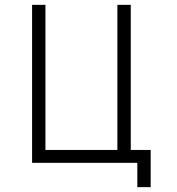

<svg xmlns="http://www.w3.org/2000/svg" viewBox="-20 -670 730 790"><path d="M600 -53H518V-650H463V-53H167V-650H112V0H545V100H600Z"/></svg>

Font: Grotesk 01 Extrafine
Style: Bold
Weight: 400
Designer: Frank Adebiaye, contributions by Jérémy Landes, Ariel Martín Pérez
Foundry: Velvetyne Type Foundry
Version: Version 3.000;Glyphs 3.1.2 (3150)